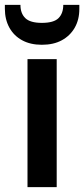

<svg xmlns="http://www.w3.org/2000/svg" viewBox="-43 -769 346 789"><path d="M70 0V-526H190V0ZM129 -585Q82 -585 48 -603.5Q14 -622 -4.5 -655.5Q-23 -689 -23 -733V-749H41Q41 -714 61 -694.5Q81 -675 129 -675Q178 -675 197.5 -694.5Q217 -714 217 -749H283V-732Q283 -688 264 -655Q245 -622 211 -603.5Q177 -585 129 -585Z"/></svg>

Font: DM Sans 9pt SemiBold
Style: Regular
Weight: 600
Version: Version 4.004;gftools[0.9.30]